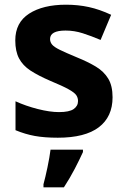

<svg xmlns="http://www.w3.org/2000/svg" viewBox="-20 -576 537 817"><path d="M459 -162Q459 -79 400.5 -34.5Q342 10 226 10Q169 10 128 2.5Q87 -5 46 -22V-145Q90 -125 141 -112Q192 -99 231 -99Q275 -99 293.5 -112Q312 -125 312 -146Q312 -160 304.5 -171Q297 -182 272 -196Q247 -210 194 -232Q143 -254 110 -275.5Q77 -297 61 -327.5Q45 -358 45 -404Q45 -480 104 -518Q163 -556 261 -556Q312 -556 358 -546Q404 -536 453 -513L408 -406Q368 -423 332 -434.5Q296 -446 259 -446Q193 -446 193 -410Q193 -397 201.5 -386.5Q210 -376 234.5 -364Q259 -352 307 -332Q354 -313 388 -292.5Q422 -272 440.5 -241.5Q459 -211 459 -162ZM333 71Q318 104 298 142.5Q278 181 252 221H165V208Q173 179 182 136Q191 93 195 61H333Z"/></svg>

Font: Noto Sans Balinese
Style: Bold
Weight: 700
Designer: Aditya Bayu, David Williams
Foundry: David Williams
Version: Version 2.005; ttfautohint (v1.8.4.7-5d5b)